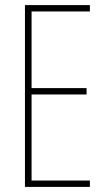

<svg xmlns="http://www.w3.org/2000/svg" viewBox="-20 -734 421 754"><path d="M333 0V-25H104V-363H320V-388H104V-689H333V-714H78V0Z"/></svg>

Font: Noto Sans Malayalam ExtraCondensed Thin
Style: Regular
Weight: 100
Width: 2
Designer: Jelle Bosma - Monotype Design Team
Foundry: Monotype Imaging Inc.
Version: Version 2.104